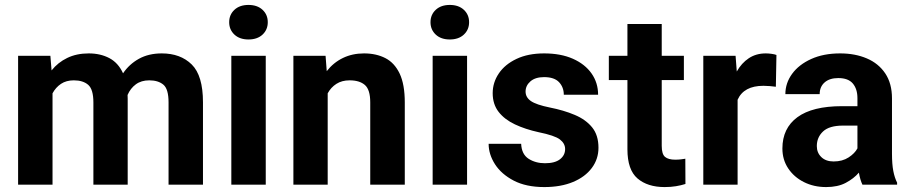

<svg xmlns="http://www.w3.org/2000/svg" viewBox="-20 -757 3730 787"><path d="M282.7 -427.7Q251.5 -427.7 230 -413.3Q208.5 -398.9 195.3 -374.5V0H54.2V-528.3H186.5L191.4 -468.3Q217.3 -501 255.6 -519.5Q293.9 -538.1 343.8 -538.1Q391.6 -538.1 428.2 -518.8Q464.8 -499.5 484.4 -456.5Q509.8 -494.1 549.6 -516.1Q589.4 -538.1 643.1 -538.1Q719.7 -538.1 765.9 -492.7Q812 -447.3 812 -337.4V0H670.9V-337.4Q670.9 -392.1 649.7 -409.9Q628.4 -427.7 591.8 -427.7Q559.1 -427.7 536.9 -411.4Q514.6 -395 502.9 -367.7Q503.4 -360.4 503.4 -352.5V0H362.8V-336.9Q362.8 -390.6 341.6 -409.2Q320.3 -427.7 282.7 -427.7Z M919.4 -666Q919.4 -696.8 940.9 -716.8Q962.4 -736.8 998.5 -736.8Q1034.7 -736.8 1056.2 -716.8Q1077.6 -696.8 1077.6 -666Q1077.6 -635.3 1056.2 -615.2Q1034.7 -595.2 998.5 -595.2Q962.4 -595.2 940.9 -615.2Q919.4 -635.3 919.4 -666ZM1069.3 -528.3V0H928.2V-528.3Z M1413.1 -427.7Q1381.3 -427.7 1358.9 -413.3Q1336.4 -398.9 1323.2 -374.5V0H1182.6V-528.3H1314.5L1319.3 -465.3Q1346.7 -500.5 1385.5 -519.3Q1424.3 -538.1 1472.2 -538.1Q1522 -538.1 1559.6 -518.8Q1597.2 -499.5 1618.2 -455.3Q1639.2 -411.1 1639.2 -336.9V0H1497.6V-337.4Q1497.6 -389.6 1475.6 -408.7Q1453.6 -427.7 1413.1 -427.7Z M1744.6 -666Q1744.6 -696.8 1766.1 -716.8Q1787.6 -736.8 1823.7 -736.8Q1859.9 -736.8 1881.3 -716.8Q1902.8 -696.8 1902.8 -666Q1902.8 -635.3 1881.3 -615.2Q1859.9 -595.2 1823.7 -595.2Q1787.6 -595.2 1766.1 -615.2Q1744.6 -635.3 1744.6 -666ZM1894.5 -528.3V0H1753.4V-528.3Z M2296.4 -146Q2296.4 -168.9 2275.1 -185.3Q2253.9 -201.7 2187 -215.3Q2133.3 -227.1 2090.8 -247.1Q2048.3 -267.1 2023.9 -298.3Q1999.5 -329.6 1999.5 -375Q1999.5 -418.9 2024.7 -456.1Q2049.8 -493.2 2097.2 -515.6Q2144.5 -538.1 2210.4 -538.1Q2278.8 -538.1 2328.4 -516.1Q2377.9 -494.1 2404.8 -455.8Q2431.6 -417.5 2431.6 -368.7H2291Q2291 -399.4 2271.5 -420.2Q2252 -440.9 2210 -440.9Q2174.3 -440.9 2154.3 -423.6Q2134.3 -406.2 2134.3 -381.8Q2134.3 -357.9 2156.2 -342.8Q2178.2 -327.6 2233.4 -316.4Q2290.5 -305.2 2335.7 -286.1Q2380.9 -267.1 2407 -235.1Q2433.1 -203.1 2433.1 -151.4Q2433.1 -105 2405.8 -68.4Q2378.4 -31.7 2328.6 -11Q2278.8 9.8 2210.9 9.8Q2136.7 9.8 2085.9 -16.6Q2035.2 -43 2009 -83.7Q1982.9 -124.5 1982.9 -167.5H2116.2Q2118.2 -124.5 2146.7 -106.2Q2175.3 -87.9 2213.9 -87.9Q2254.4 -87.9 2275.4 -104.2Q2296.4 -120.6 2296.4 -146Z M2783.2 -528.3V-428.7H2692.4V-159.2Q2692.4 -125 2706.1 -113.8Q2719.7 -102.5 2747.6 -102.5Q2760.7 -102.5 2771 -103.8Q2781.2 -105 2789.1 -106.4L2789.6 -2.9Q2771.5 2.9 2750.5 6.3Q2729.5 9.8 2704.1 9.8Q2634.3 9.8 2593 -25.6Q2551.8 -61 2551.8 -145V-428.7H2475.6V-528.3H2551.8V-658.7H2692.4V-528.3Z M3162.6 -531.7 3160.2 -401.4Q3149.9 -402.8 3135.5 -404.1Q3121.1 -405.3 3109.4 -405.3Q3028.8 -405.3 3003.4 -348.1V0H2862.8V-528.3H2995.1L3000 -463.9Q3019.5 -498.5 3049.3 -518.3Q3079.1 -538.1 3118.7 -538.1Q3129.9 -538.1 3142.3 -536.4Q3154.8 -534.7 3162.6 -531.7Z M3515.1 0Q3505.9 -19 3500.5 -49.3Q3479.5 -24.9 3446.8 -7.6Q3414.1 9.8 3366.2 9.8Q3315.9 9.8 3275.1 -10.7Q3234.4 -31.2 3210.7 -66.9Q3187 -102.5 3187 -148.4Q3187 -231.4 3248.5 -276.6Q3310.1 -321.8 3431.6 -321.8H3494.6V-354.5Q3494.6 -392.1 3475.8 -414.6Q3457 -437 3416 -437Q3380.4 -437 3360.1 -419.2Q3339.8 -401.4 3339.8 -371.1H3199.2Q3199.2 -416.5 3226.8 -454.3Q3254.4 -492.2 3304.9 -515.1Q3355.5 -538.1 3423.8 -538.1Q3484.9 -538.1 3533 -517.6Q3581.1 -497.1 3608.6 -456.1Q3636.2 -415 3636.2 -353.5V-127.4Q3636.2 -84 3641.6 -56.2Q3647 -28.3 3657.2 -8.3V0ZM3397 -95.2Q3433.1 -95.2 3458.5 -111.8Q3483.9 -128.4 3494.6 -148.9V-242.2H3435.5Q3379.4 -242.2 3353.8 -218.3Q3328.1 -194.3 3328.1 -158.2Q3328.1 -130.9 3346.7 -113Q3365.2 -95.2 3397 -95.2Z"/></svg>

Font: Vazirmatn RD
Style: Bold
Weight: 700
Designer: Saber Rastikerdar
Foundry: Saber Rastikerdar
Version: Version 32.102